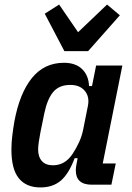

<svg xmlns="http://www.w3.org/2000/svg" viewBox="-20 -809 577 841"><path d="M382 0Q312 0 312 -63Q312 -76 316 -95L320 -116H307Q281 -47 246 -17.5Q211 12 157 12Q95 12 62.5 -28Q30 -68 30 -154Q30 -184 34 -216Q38 -248 43 -277Q66 -401 120 -467.5Q174 -534 260 -534Q311 -534 339.5 -506.5Q368 -479 370 -432H383L401 -522H516L430 -93H487L468 0ZM212 -85Q265 -85 298 -135Q314 -159 326.5 -186.5Q339 -214 344 -240L365 -345Q373 -385 351.5 -411Q330 -437 288 -437Q239 -437 213 -406Q187 -375 174 -312L157 -229Q153 -209 150 -188Q147 -167 147 -155Q147 -122 163.5 -103.5Q180 -85 212 -85ZM262 -585 176 -749 239 -789 322 -668 449 -789 505 -742 366 -585Z"/></svg>

Font: IBM Plex Sans Condensed SemiBold
Style: Italic
Weight: 600
Width: 3
Italic angle: -11°
Designer: Mike Abbink, Paul van der Laan, Pieter van Rosmalen
Foundry: Bold Monday
Version: Version 1.3